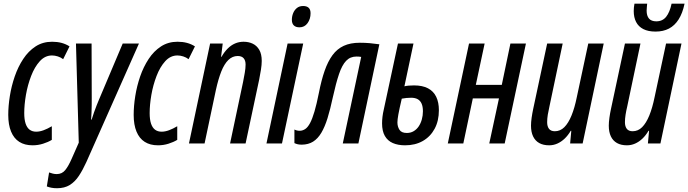

<svg xmlns="http://www.w3.org/2000/svg" viewBox="-20 -772 3703 1033"><path d="M155.3 9.8Q112.8 9.8 83.7 -8.8Q54.7 -27.3 39.6 -64Q24.4 -100.6 24.4 -153.8Q24.4 -201.7 33 -255.4Q41.5 -309.1 59.3 -360.8Q77.1 -412.6 105 -454.8Q132.8 -497.1 171.4 -522.2Q210 -547.4 260.3 -547.4Q288.1 -547.4 311 -541.3Q334 -535.2 354 -522.5L319.8 -453.6Q307.1 -463.4 291 -468.5Q274.9 -473.6 259.8 -473.6Q222.2 -473.6 194.1 -442.6Q166 -411.6 147.5 -363.3Q128.9 -314.9 119.6 -261.7Q110.4 -208.5 110.4 -163.6Q110.4 -129.4 117.7 -107.2Q125 -85 139.4 -74.2Q153.8 -63.5 174.8 -63.5Q193.4 -63.5 214.6 -71.3Q235.8 -79.1 258.8 -92.8V-19.5Q238.8 -7.3 211.7 1.2Q184.6 9.8 155.3 9.8Z M287.1 240.7Q269.5 240.7 256.1 238Q242.7 235.4 231.9 231L244.1 155.8Q254.4 159.7 264.4 162.1Q274.4 164.6 285.2 164.6Q313.5 164.6 330.8 143.3Q348.1 122.1 365.2 83L403.8 -4.4L388.7 -537.6H472.7L473.6 -243.2Q473.6 -225.1 473.4 -205.8Q473.1 -186.5 472.4 -167Q471.7 -147.5 470.2 -128.4H473.1Q479 -147.9 485.8 -167.2Q492.7 -186.5 499.5 -203.9Q506.3 -221.2 511.7 -233.9L640.1 -537.6H727.5L444.8 99.6Q425.3 142.6 404.3 174.3Q383.3 206.1 355.2 223.4Q327.1 240.7 287.1 240.7Z M830.1 9.8Q787.6 9.8 758.5 -8.8Q729.5 -27.3 714.4 -64Q699.2 -100.6 699.2 -153.8Q699.2 -201.7 707.8 -255.4Q716.3 -309.1 734.1 -360.8Q752 -412.6 779.8 -454.8Q807.6 -497.1 846.2 -522.2Q884.8 -547.4 935.1 -547.4Q962.9 -547.4 985.8 -541.3Q1008.8 -535.2 1028.8 -522.5L994.6 -453.6Q981.9 -463.4 965.8 -468.5Q949.7 -473.6 934.6 -473.6Q897 -473.6 868.9 -442.6Q840.8 -411.6 822.3 -363.3Q803.7 -314.9 794.4 -261.7Q785.2 -208.5 785.2 -163.6Q785.2 -129.4 792.5 -107.2Q799.8 -85 814.2 -74.2Q828.6 -63.5 849.6 -63.5Q868.2 -63.5 889.4 -71.3Q910.6 -79.1 933.6 -92.8V-19.5Q913.6 -7.3 886.5 1.2Q859.4 9.8 830.1 9.8Z M996.6 0 1110.4 -537.6H1178.2L1169.4 -466.3H1171.9Q1186.5 -492.2 1204.8 -510.5Q1223.1 -528.8 1244.6 -538.1Q1266.1 -547.4 1290.5 -547.4Q1317.9 -547.4 1339.8 -536.9Q1361.8 -526.4 1375 -503.7Q1388.2 -481 1388.2 -444.3Q1388.2 -423.8 1384 -397.2Q1379.9 -370.6 1374.5 -344.2L1301.3 0H1217.8L1287.6 -330.1Q1292.5 -354.5 1296.9 -379.9Q1301.3 -405.3 1301.3 -424.8Q1301.3 -446.8 1290.8 -458.7Q1280.3 -470.7 1258.8 -470.7Q1230.5 -470.7 1208.5 -449.2Q1186.5 -427.7 1170.4 -387Q1154.3 -346.2 1141.6 -288.1L1080.6 0Z M1413.6 0 1527.3 -537.6H1611.3L1497.1 0ZM1591.3 -625Q1571.3 -625 1560.8 -635.3Q1550.3 -645.5 1550.3 -665.5Q1550.3 -683.6 1556.9 -700.4Q1563.5 -717.3 1576.9 -728.5Q1590.3 -739.7 1610.8 -739.7Q1630.4 -739.7 1640.6 -730.2Q1650.9 -720.7 1650.9 -700.7Q1650.9 -669.9 1634.8 -647.5Q1618.7 -625 1591.3 -625Z M1604 6.3Q1590.8 6.3 1581.8 4.2Q1572.8 2 1564 -2V-75.2Q1570.3 -71.8 1577.6 -70.1Q1585 -68.4 1593.3 -68.4Q1608.9 -68.8 1622.6 -78.1Q1636.2 -87.4 1648.2 -109.9Q1660.2 -132.3 1671.9 -171.9Q1683.6 -211.4 1695.8 -272.9Q1709 -340.8 1726.6 -391.1Q1744.1 -441.4 1768.8 -475.1Q1793.5 -508.8 1829.3 -525.4Q1865.2 -542 1915.5 -542Q1944.3 -542 1968.8 -539.8Q1993.2 -537.6 2021 -533.7L1908.2 0H1824.2L1923.3 -465.8Q1917.5 -466.8 1911.4 -467.3Q1905.3 -467.8 1897.9 -467.8Q1864.3 -467.8 1842.3 -444.8Q1820.3 -421.9 1804 -373.5Q1787.6 -325.2 1770.5 -247.6Q1756.8 -183.6 1742.2 -136.2Q1727.5 -88.9 1708.7 -57.4Q1689.9 -25.9 1664.6 -10Q1639.2 5.9 1604 6.3Z M2159.2 9.8Q2121.1 9.8 2093.3 -2.4Q2065.4 -14.6 2050.5 -40.8Q2035.6 -66.9 2035.6 -108.4Q2035.6 -124.5 2037.8 -143.6Q2040 -162.6 2044.9 -183.1L2121.1 -537.6H2204.6L2155.8 -307.6Q2165 -310.1 2178.5 -311.3Q2191.9 -312.5 2207.5 -312.5Q2252.9 -312.5 2282.7 -296.9Q2312.5 -281.2 2326.9 -251.2Q2341.3 -221.2 2341.3 -179.2Q2341.3 -121.6 2318.4 -79.1Q2295.4 -36.6 2254.6 -13.4Q2213.9 9.8 2159.2 9.8ZM2168.9 -56.6Q2189.5 -56.6 2205.6 -66.2Q2221.7 -75.7 2232.7 -92Q2243.7 -108.4 2249.5 -129.4Q2255.4 -150.4 2255.4 -173.3Q2255.4 -198.2 2248.3 -214.4Q2241.2 -230.5 2227.3 -238.3Q2213.4 -246.1 2191.9 -246.1Q2180.7 -246.1 2167 -244.9Q2153.3 -243.7 2141.6 -241.2Q2128.4 -185.1 2123.3 -156.5Q2118.2 -127.9 2118.2 -113.8Q2118.2 -90.8 2129.2 -73.7Q2140.1 -56.6 2168.9 -56.6Z M2389.2 0 2503.4 -537.6H2587.4L2540 -315.4H2679.7L2726.1 -537.6H2809.6L2695.3 0H2612.3L2664.6 -242.7H2523.9L2472.7 0Z M2934.6 9.8Q2902.8 9.8 2881.1 -2.4Q2859.4 -14.6 2848.1 -38.3Q2836.9 -62 2836.9 -95.7Q2836.9 -114.3 2840.3 -138.7Q2843.8 -163.1 2848.6 -185.5L2923.8 -537.6H3007.3L2936 -198.7Q2930.7 -176.3 2927.2 -154.8Q2923.8 -133.3 2923.8 -114.7Q2923.8 -91.8 2933.8 -78.9Q2943.8 -65.9 2965.3 -65.9Q2994.1 -65.9 3016.1 -87.6Q3038.1 -109.4 3054.9 -150.6Q3071.8 -191.9 3083.5 -250L3145 -537.6H3228L3114.7 0H3047.4L3053.7 -68.4H3050.8Q3036.1 -43.5 3017.8 -26.1Q2999.5 -8.8 2978.5 0.5Q2957.5 9.8 2934.6 9.8Z M3353 9.8Q3321.3 9.8 3299.6 -2.4Q3277.8 -14.6 3266.6 -38.3Q3255.4 -62 3255.4 -95.7Q3255.4 -114.3 3258.8 -138.7Q3262.2 -163.1 3267.1 -185.5L3342.3 -537.6H3425.8L3354.5 -198.7Q3349.1 -176.3 3345.7 -154.8Q3342.3 -133.3 3342.3 -114.7Q3342.3 -91.8 3352.3 -78.9Q3362.3 -65.9 3383.8 -65.9Q3412.6 -65.9 3434.6 -87.6Q3456.5 -109.4 3473.4 -150.6Q3490.2 -191.9 3502 -250L3563.5 -537.6H3646.5L3533.2 0H3465.8L3472.2 -68.4H3469.2Q3454.6 -43.5 3436.3 -26.1Q3418 -8.8 3397 0.5Q3376 9.8 3353 9.8ZM3506.8 -602.1Q3467.3 -602.1 3441.2 -615.5Q3415 -628.9 3402.3 -653.8Q3389.6 -678.7 3389.6 -712.4Q3389.6 -720.7 3390.6 -731.7Q3391.6 -742.7 3393.6 -752.4H3461.9Q3461.4 -743.7 3460.2 -733.9Q3459 -724.1 3459 -714.8Q3459 -687 3471.7 -672.1Q3484.4 -657.2 3511.2 -657.2Q3544.4 -657.2 3564 -681.6Q3583.5 -706.1 3593.3 -752.4H3663.1Q3652.3 -700.7 3631.1 -667.5Q3609.9 -634.3 3579.1 -618.2Q3548.3 -602.1 3506.8 -602.1Z"/></svg>

Font: Open Sans Condensed Medium
Style: Italic
Weight: 500
Width: 3
Italic angle: -12°
Designer: Monotype Design Team
Foundry: Monotype Imaging Inc.
Version: Version 3.000